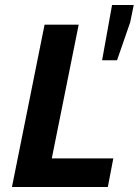

<svg xmlns="http://www.w3.org/2000/svg" viewBox="-20 -751 557 771"><path d="M159 -652H296L188 -115H435L413 0H28ZM390 -509 430 -731H517L503 -662L450 -509Z"/></svg>

Font: mr_Source Sans Pro
Style: Bold Italic
Weight: 700
Italic angle: -11°
Designer: Paul D. Hunt
Foundry: Adobe Systems Incorporated
Version: Version 1.036;July 10, 2024;FontCreator 11.5.0.2430 64-bit